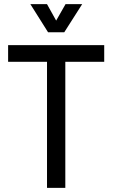

<svg xmlns="http://www.w3.org/2000/svg" viewBox="-20 -903 541 923"><path d="M289 -748 375 -883H295L250 -804L206 -883H126L211 -748ZM19 -686V-606H206V0H294V-606H481V-686Z"/></svg>

Font: Archivo Narrow
Style: Regular
Weight: 400
Designer: Hector Gatti
Foundry: Omnibus-Type
Version: Version 1.003;PS 001.003;hotconv 1.0.70;makeotf.lib2.5.58329